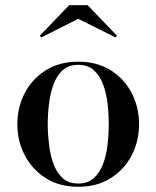

<svg xmlns="http://www.w3.org/2000/svg" viewBox="-20 -706 599 736"><path d="M280 10Q208 10 155.8 -23Q103.5 -56 75 -110.5Q46.5 -165 46.5 -230Q46.5 -295 75 -349.5Q103.5 -404 155.8 -436.8Q208 -469.5 280 -469.5Q352 -469.5 404.2 -436.8Q456.5 -404 484.8 -349.5Q513 -295 513 -230Q513 -165 484.8 -110.5Q456.5 -56 404.2 -23Q352 10 280 10ZM280 -2.5Q317 -2.5 340 -23.5Q363 -44.5 375.5 -78.5Q388 -112.5 392.5 -152.5Q397 -192.5 397 -230Q397 -268 392.5 -307.8Q388 -347.5 375.5 -381.5Q363 -415.5 340 -436.5Q317 -457.5 280 -457.5Q243 -457.5 220 -436.5Q197 -415.5 184.8 -381.5Q172.5 -347.5 167.8 -307.8Q163 -268 163 -230Q163 -192.5 167.8 -152.5Q172.5 -112.5 184.8 -78.5Q197 -44.5 220 -23.5Q243 -2.5 280 -2.5ZM138.5 -562.5 132.5 -569 245 -686H316L428.5 -569L422.5 -562.5L280 -634Z"/></svg>

Font: Bodoni Moda 18pt Medium
Style: Regular
Weight: 500
Designer: Owen Earl
Foundry: indestructible type
Version: Version 2.004